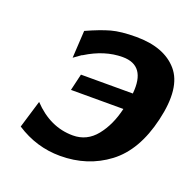

<svg xmlns="http://www.w3.org/2000/svg" viewBox="-95 -584 698 692"><g transform="rotate(20 253.5 -238.5)"><path d="M34 -41 66 -147Q134 -75 221 -75Q275 -75 310 -118.5Q345 -162 360 -227H159L174 -291H373Q384 -402 294 -402Q225 -402 156 -359Q155 -359 153 -358L125 -338L131 -443Q184 -467 220.5 -477Q257 -487 315 -487Q423 -487 474.5 -427Q526 -367 495 -236Q465 -108 386.5 -49Q308 10 203 10Q112 10 34 -41Z"/></g></svg>

Font: Coval
Style: ExtraBold Italic
Weight: 800
Foundry: Context Ltd
Version: Version 001.000